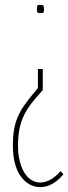

<svg xmlns="http://www.w3.org/2000/svg" viewBox="-20 -550 281 790"><path d="M156 -266V-179Q127 -148 107 -121.5Q87 -95 75.5 -68.5Q64 -42 59 -13.5Q54 15 54 50Q54 84 61 112Q68 140 80 160Q92 180 109 190.5Q126 201 145 201Q165 201 186 190Q207 179 229 154L241 167Q228 183 212.5 195Q197 207 180 213.5Q163 220 145 220Q123 220 103 209.5Q83 199 67 178Q51 157 42 124.5Q33 92 33 48Q33 -8 44.5 -45.5Q56 -83 79 -115.5Q102 -148 136 -188V-266ZM161 -513Q161 -501 159 -498.5Q157 -496 146 -496Q136 -496 134 -498.5Q132 -501 132 -513Q132 -525 134 -527.5Q136 -530 146 -530Q155 -530 158 -527.5Q161 -525 161 -513Z"/></svg>

Font: Georama ExtraCondensed Thin
Style: Regular
Weight: 100
Width: 2
Designer: Jean-Baptiste Levee
Foundry: Production Type
Version: Version 1.001